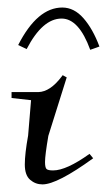

<svg xmlns="http://www.w3.org/2000/svg" viewBox="-20 -480 284 510"><path d="M28.3 -360.4Q79.1 -460 145.5 -460Q176.8 -460 201.7 -431.6Q226.6 -403.3 244.1 -356.4L219.7 -347.7Q189.5 -430.7 143.6 -430.7Q92.8 -430.7 50.8 -349.6ZM10.7 -219.7V-235.4H82Q113.3 -236.3 143.6 -276.4L146.5 -280.3L157.2 -274.4L108.4 -119.1Q99.6 -67.4 99.6 -49.8Q99.6 -35.2 103.5 -31.2Q107.4 -27.3 121.1 -27.3Q156.2 -27.3 217.8 -71.3L227.5 -59.6Q131.8 9.8 92.8 9.8Q74.2 9.8 60.1 -2.4Q45.9 -14.6 45.9 -43Q45.9 -71.3 54.7 -120.1L62.5 -213.9Z"/></svg>

Font: Kleymisska
Style: Regular
Weight: 500
Italic angle: -8°
Designer: gluk
Foundry: gluk
Version: Version 0.298